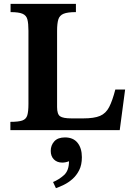

<svg xmlns="http://www.w3.org/2000/svg" viewBox="-20 -677 688 999"><path d="M603 0H34V-43Q76 -43 96 -50Q116 -57 122 -77Q128 -97 128 -136V-517Q128 -555 122.5 -576Q117 -597 97 -605.5Q77 -614 35 -614V-657H375V-614Q332 -614 311 -605.5Q290 -597 283.5 -576Q277 -555 277 -516V-120Q277 -83 292.5 -72Q308 -61 352 -61H413Q470 -61 500.5 -74Q531 -87 548 -120Q565 -153 580 -211H631ZM271 302 256 270Q286 258 312.5 234.5Q339 211 339 162Q321 169 304 169Q277 169 260.5 152.5Q244 136 244 108Q244 79 262.5 58.5Q281 38 318 38Q361 38 383.5 66Q406 94 406 141Q406 181 392 208.5Q378 236 357 254.5Q336 273 312.5 284.5Q289 296 271 302Z"/></svg>

Font: STIX Two Text
Style: Bold
Weight: 700
Designer: Ross Mills, John Hudson & Paul Hanslow, Tiro Typeworks Ltd; with prior portions MicroPress Inc., and Coen Hoffman.
Foundry: Tiro Typeworks Ltd
Version: Version 2.13 b171